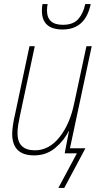

<svg xmlns="http://www.w3.org/2000/svg" viewBox="-20 -754 498 944"><path d="M426 -734H399Q390 -689 365 -660.5Q340 -632 289 -632Q211 -632 211 -703Q211 -717 214 -734H189Q186 -720 186 -701Q186 -609 288 -609Q400 -609 426 -734ZM296 170 400 -25H324L431 -527H405L345 -247Q324 -144 272.5 -79.5Q221 -15 152 -15Q66 -15 66 -99Q66 -118 69.5 -140Q73 -162 78 -185L151 -527H125L54 -192Q48 -168 44 -141Q40 -114 40 -96Q40 10 148 10Q208 10 252 -27Q296 -64 317 -109H319L298 0H358L267 170Z"/></svg>

Font: Noto Sans Display SemiCondensed Thin
Style: Italic
Weight: 250
Width: 4
Designer: Monotype Design team
Foundry: Monotype Imaging Inc.
Version: 1.000